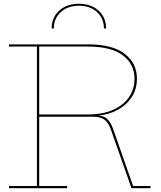

<svg xmlns="http://www.w3.org/2000/svg" viewBox="-20 -984 844 1004"><path d="M535 -835H523.5Q523.5 -888 487 -921Q450.5 -954 392.5 -954Q334.5 -954 298 -921Q261.5 -888 261.5 -835H250Q250 -873.5 268 -902.8Q286 -932 318.2 -948.2Q350.5 -964.5 392.5 -964.5Q434.5 -964.5 466.8 -948.2Q499 -932 517 -902.8Q535 -873.5 535 -835ZM467.5 -382Q517.5 -382 538 -364.2Q558.5 -346.5 571 -311L676 -11.5H767V0H667.5L560.5 -304.5Q546.5 -343.5 525.8 -358.5Q505 -373.5 467.5 -373.5H436ZM302 -740.5V-752H441Q568.5 -752 632.2 -702.5Q696 -653 696 -572.5Q696 -518 669 -476.5Q642 -435 596 -409.8Q550 -384.5 492.5 -379.5V-375.5L461 -373.5H182.5V-385.5H439.5Q519 -385.5 573.2 -410.5Q627.5 -435.5 655.5 -477.5Q683.5 -519.5 683.5 -572Q683.5 -648 622.8 -694.2Q562 -740.5 440.5 -740.5ZM27 -740.5V-752H331V-740.5H185V-11.5H331V0H27V-11.5H173V-740.5Z"/></svg>

Font: Hepta Slab ExtraLight Thin
Style: Regular
Weight: 250
Version: Version 1.102